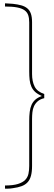

<svg xmlns="http://www.w3.org/2000/svg" viewBox="-20 -934 325 1150"><path d="M245 -346Q220 -340 205.5 -327Q191 -314 183.5 -297.5Q176 -281 174 -261Q172 -241 172 -221V60Q172 95 165.5 119Q159 143 145 158Q131 173 109.5 181Q88 189 58 193Q41 196 26 196H10V177Q58 177 87 168Q116 159 131 143.5Q146 128 150.5 106.5Q155 85 155 60V-210Q155 -240 158 -264Q161 -288 169 -306Q177 -324 191.5 -337Q206 -350 229 -358V-360Q205 -370 190.5 -383.5Q176 -397 168 -415Q160 -433 157.5 -455.5Q155 -478 155 -506V-800Q155 -825 149 -843Q143 -861 127 -872.5Q111 -884 82.5 -889.5Q54 -895 10 -895V-914Q19 -913 28 -913Q36 -912 43.5 -912Q51 -912 58 -911Q86 -908 107.5 -902Q129 -896 143.5 -884Q158 -872 165 -852Q172 -832 172 -801V-491Q172 -446 187.5 -415.5Q203 -385 245 -371Z"/></svg>

Font: TypoPRO Sinkin Sans
Style: 100 Thin
Weight: 100
Designer: Keith Bates
Foundry: K-Type
Version: Sinkin Sans (version 1.0)  by Keith Bates   •   © 2014   www